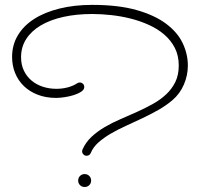

<svg xmlns="http://www.w3.org/2000/svg" viewBox="-20 -747 815 783"><path d="M356 -727.1Q462.4 -727.1 536.6 -706.1Q610.8 -685.1 657.5 -650.1Q704.1 -615.2 725.1 -570.8Q746.1 -526.4 746.1 -479.5Q746.1 -439.9 730 -402.3Q713.9 -364.7 683.1 -338.4Q657.2 -316.4 625.2 -298.3Q593.3 -280.3 559.6 -264.4Q525.9 -248.5 492.7 -233.4Q459.5 -218.3 431.2 -201.7Q402.8 -185.1 381.3 -166Q359.9 -147 350.1 -123Q345.2 -111.8 333 -111.8Q325.2 -111.8 320.1 -117.4Q314.9 -123 314.9 -129.9Q314.9 -133.3 316.4 -137.2Q329.6 -167 353.5 -189.2Q377.4 -211.4 407.5 -229Q437.5 -246.6 471.7 -261.2Q505.9 -275.9 539.3 -291Q572.8 -306.2 603.5 -323.2Q634.3 -340.3 657.7 -362.3Q681.2 -384.3 695.1 -412.8Q709 -441.4 709 -480Q709 -520.5 692.9 -551.8Q676.8 -583 649.7 -606.2Q622.6 -629.4 586.9 -645.5Q551.3 -661.6 512.2 -671.4Q473.1 -681.2 432.9 -685.5Q392.6 -689.9 356.4 -689.9Q291.5 -689.9 238 -678Q184.6 -666 146.2 -643.3Q107.9 -620.6 86.9 -587.9Q65.9 -555.2 65.9 -513.7Q65.9 -482.9 77.4 -459Q88.9 -435.1 108.6 -418.5Q128.4 -401.9 154.5 -393.3Q180.7 -384.8 210.4 -384.8Q233.9 -384.8 256.1 -390.6Q278.3 -396.5 295.4 -407.7Q299.8 -410.6 305.2 -410.6Q312.5 -410.6 318.1 -405.5Q323.7 -400.4 323.7 -392.1Q323.7 -381.3 311 -373Q298.3 -364.7 280.5 -359.1Q262.7 -353.5 242.9 -350.6Q223.1 -347.7 209.5 -347.7Q167.5 -347.7 134 -360.6Q100.6 -373.5 77.4 -396Q54.2 -418.5 41.7 -449Q29.3 -479.5 29.3 -514.6Q29.3 -564 53 -603.3Q76.7 -642.6 119.6 -669.9Q162.6 -697.3 222.9 -712.2Q283.2 -727.1 356 -727.1ZM351.6 -10.7Q351.6 0.5 344 8.1Q336.4 15.6 325.2 15.6Q314 15.6 306.4 8.1Q298.8 0.5 298.8 -10.7Q298.8 -22 306.4 -29.5Q314 -37.1 325.2 -37.1Q336.4 -37.1 344 -29.5Q351.6 -22 351.6 -10.7Z"/></svg>

Font: Sacramento
Style: Regular
Weight: 400
Designer: Astigmatic (AOETI)
Foundry: Astigmatic (AOETI)
Version: Version 1.000